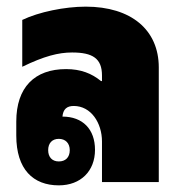

<svg xmlns="http://www.w3.org/2000/svg" viewBox="-20 -548 549 578"><path d="M157 10C223 10 266 -33 266 -97C266 -159 229 -197 168 -197C170 -219 181 -229 202 -229C254 -229 287 -178 287 -122V0H458V-345C458 -458 375 -528 238 -528C175 -528 97 -512 47 -488V-347C113 -379 156 -390 197 -390C259 -390 287 -372 287 -321V-304H284C256 -327 223 -340 179 -340C84 -340 29 -285 29 -182V-140C29 -38 80 10 157 10ZM157 -62C137 -62 125 -75 125 -96C125 -117 137 -130 157 -130C177 -130 190 -117 190 -96C190 -74 177 -62 157 -62Z"/></svg>

Font: Noto Sans Thai Looped UI Narrow Black
Style: Regular
Weight: 900
Width: 4
Designer: Cadson Demak Team
Foundry: Cadson Demak Co., Ltd.
Version: Version 1.000